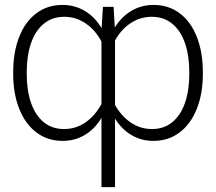

<svg xmlns="http://www.w3.org/2000/svg" viewBox="-20 -558 872 775"><path d="M389.6 -82Q362.3 -37.1 322.3 -13.2Q282.2 10.7 232.4 10.7Q172.9 10.7 127.7 -22.9Q82.5 -56.6 57.9 -118.2Q33.2 -179.7 33.2 -259.8V-265.6Q33.2 -347.7 57.6 -409.4Q82 -471.2 127 -504.6Q171.9 -538.1 231.4 -538.1Q282.2 -538.1 322.5 -513.9Q362.8 -489.7 390.1 -444.3L395.5 -530.3H438.5L443.4 -447.3Q471.2 -491.2 511 -514.6Q550.8 -538.1 600.6 -538.1Q660.2 -538.1 705.1 -504.6Q750 -471.2 774.4 -409.4Q798.8 -347.7 798.8 -265.6V-259.8Q798.8 -179.7 774.2 -118.2Q749.5 -56.6 704.3 -22.9Q659.2 10.7 599.6 10.7Q550.8 10.7 511.2 -12.5Q471.7 -35.6 444.3 -79.1V197.3H389.6ZM238.3 -37.1Q286.6 -37.1 325.4 -64.2Q364.3 -91.3 389.6 -138.2V-390.1Q365.7 -436 326.4 -463.1Q287.1 -490.2 239.3 -490.2Q190.9 -490.2 156.7 -462.2Q122.6 -434.1 105.2 -383.5Q87.9 -333 87.9 -265.6V-259.8Q87.9 -193.4 105.2 -143.1Q122.6 -92.8 156.5 -64.9Q190.4 -37.1 238.3 -37.1ZM592.8 -490.2Q545.9 -490.2 507.1 -464.4Q468.3 -438.5 444.3 -394.5V-134.3Q469.7 -89.4 508.1 -63.2Q546.4 -37.1 593.8 -37.1Q641.6 -37.1 675.5 -64.9Q709.5 -92.8 726.8 -143.1Q744.1 -193.4 744.1 -259.8V-265.6Q744.1 -333 726.8 -383.5Q709.5 -434.1 675.3 -462.2Q641.1 -490.2 592.8 -490.2Z"/></svg>

Font: Pretendard JP ExtraLight
Style: Regular
Weight: 200
Designer: Base glyphs from Inter by Rasmus Andersson; Hangeul glyphs from Noto Sans CJK(Source Han Sans) by Jang Soo-young and Kan
Foundry: Kil Hyung-jin
Version: Version 1.309